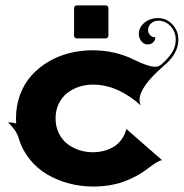

<svg xmlns="http://www.w3.org/2000/svg" viewBox="-20 -682 680 710"><path d="M253.9 -549.8V-652.3Q253.9 -656.2 256.8 -659.2Q259.8 -662.1 263.7 -662.1H371.1Q375 -662.1 377.9 -659.2Q380.9 -656.2 380.9 -652.3V-549.8Q380.9 -545.9 377.9 -543Q375 -540 371.1 -540H263.7Q259.8 -540 256.8 -543Q253.9 -545.9 253.9 -549.8ZM9.8 -229.5Q28.1 -229.5 39.8 -225.1Q39.1 -234.4 39.1 -244.1Q39.1 -291.7 54.6 -332.8Q70.1 -373.8 96.9 -403.4Q123.8 -433.1 159.7 -454.2Q195.6 -475.3 236.9 -485.7Q278.3 -496.1 322.3 -496.1Q405 -496.1 475.1 -461.4Q528.6 -435.1 553 -435.1Q565.9 -435.1 575.2 -442.4Q601.1 -464.4 615.5 -486.8Q629.9 -509.3 629.9 -535.2Q629.9 -564.2 611 -584.8Q592 -605.5 565.4 -605.5Q549.8 -605.5 538.7 -595.5Q527.6 -585.4 527.6 -571.3Q527.6 -559.8 535.4 -551.9Q543.2 -543.9 554.4 -543.9Q554.4 -533 546.1 -525.3Q537.8 -517.6 525.9 -517.6Q512.7 -517.6 503.1 -529.2Q493.4 -540.8 493.4 -556.4Q493.4 -580.8 514 -598Q534.7 -615.2 563.7 -615.2Q595.2 -615.2 617.4 -591.8Q639.6 -568.4 639.6 -535.2Q639.6 -481.7 582 -435.5Q496.1 -360.1 496.1 -313Q496.1 -302.2 500.5 -292.2Q414.8 -369.1 323.2 -369.1Q296.6 -369.1 272.3 -361.1Q248 -353 228.5 -337.9Q209 -322.8 197.3 -298.5Q185.5 -274.2 185.5 -244.1Q185.5 -214.1 197.3 -189.8Q209 -165.5 228.5 -150.4Q248 -135.3 272.3 -127.2Q296.6 -119.1 323.2 -119.1Q344.5 -119.1 363.6 -124Q382.8 -128.9 399.8 -138.9Q416.7 -148.9 429.2 -165.9Q441.7 -182.9 447.3 -205.1L579.1 -89.8Q571.3 -88.6 561 -82.6Q550.8 -76.7 539.2 -68Q527.6 -59.3 513.1 -49.1Q498.5 -38.8 479.5 -28.8Q460.4 -18.8 438.5 -10.6Q416.5 -2.4 386.8 2.7Q357.2 7.8 324.2 7.8Q278.3 7.8 235.1 -3.7Q191.9 -15.1 154.9 -36.7Q117.9 -58.3 90 -92.8Q62 -127.2 49.3 -170.2Q44.4 -186.8 34.8 -200.6Q25.1 -214.4 9.8 -229.5Z"/></svg>

Font: Agreloy
Style: Medium
Weight: 400
Designer: gluk
Foundry: gluk
Version: Version 0.27